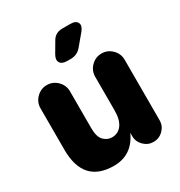

<svg xmlns="http://www.w3.org/2000/svg" viewBox="-184 -907 985 1049"><g transform="rotate(-30 309.0 -382.5)"><path d="M296 -611Q263 -611 252 -629.5Q241 -648 258 -677L295 -740Q316 -778 361 -778H411Q446 -778 455.5 -758Q465 -738 443 -711L386 -643Q360 -611 319 -611ZM232 13Q40 13 40 -199V-460Q40 -498 67.5 -525.5Q95 -553 133 -553Q171 -553 198.5 -525.5Q226 -498 226 -460V-228Q226 -172 248.5 -149.5Q271 -127 300 -127Q339 -127 362 -158Q385 -189 385 -248V-460Q385 -498 412.5 -525.5Q440 -553 478 -553Q516 -553 543.5 -525.5Q571 -498 571 -460V-78Q571 -43 545.5 -17.5Q520 8 484 8Q449 8 423.5 -17.5Q398 -43 398 -78V-99Q347 13 232 13Z"/></g></svg>

Font: Jellee Roman
Style: Regular
Weight: 400
Designer: Alfredo Marco Pradil
Foundry: Alfredo Marco Pradil
Version: Version 1.016;PS 001.016;hotconv 1.0.88;makeotf.lib2.5.64775